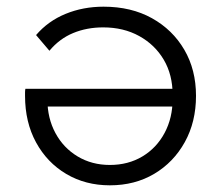

<svg xmlns="http://www.w3.org/2000/svg" viewBox="-20 -550 657 575"><path d="M290 -530Q373 -530 435 -495.5Q497 -461 532 -401Q567 -341 567 -263Q567 -185 533.5 -124.5Q500 -64 442 -29.5Q384 5 309 5Q236 5 178.5 -29Q121 -63 88 -123.5Q55 -184 55 -263Q55 -267 55 -273Q55 -279 56 -284H513V-231H93L122 -252Q122 -196 146 -151.5Q170 -107 212.5 -81.5Q255 -56 309 -56Q364 -56 406.5 -81.5Q449 -107 473 -152Q497 -197 497 -254V-266Q497 -326 470.5 -371Q444 -416 397 -442Q350 -468 289 -468Q240 -468 199 -451Q158 -434 128 -398L88 -445Q124 -487 176.5 -508.5Q229 -530 290 -530Z"/></svg>

Font: MOST Montserrat
Style: Regular
Weight: 400
Designer: Julieta Ulanovsky
Foundry: Julieta Ulanovsky
Version: Version 8.000;March 11, 2024;FontCreator 15.0.0.2926 64-bit